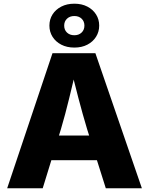

<svg xmlns="http://www.w3.org/2000/svg" viewBox="-20 -1014 803 1034"><path d="M18.6 0 262.7 -727.5H493.7L744.1 0H549.8L449.2 -318.4Q425.3 -397.9 402.3 -485.6Q379.4 -573.2 356.4 -669.4H397Q374 -573.2 352.8 -485.4Q331.5 -397.5 308.1 -318.4L210 0ZM184.6 -151.4V-284.2H577.6V-151.4ZM380.4 -757.8Q340.3 -757.8 310.1 -773.4Q279.8 -789.1 262.9 -815.9Q246.1 -842.8 246.1 -876Q246.1 -909.7 262.9 -936.3Q279.8 -962.9 310.1 -978.5Q340.3 -994.1 380.4 -994.1Q420.4 -994.1 450.4 -978.5Q480.5 -962.9 497.3 -936.3Q514.2 -909.7 514.2 -876Q514.2 -842.8 497.3 -815.9Q480.5 -789.1 450.4 -773.4Q420.4 -757.8 380.4 -757.8ZM380.4 -824.2Q404.3 -824.2 419.4 -838.6Q434.6 -853 434.6 -876Q434.6 -898.9 419.7 -913.3Q404.8 -927.7 380.4 -927.7Q356 -927.7 340.8 -913.3Q325.7 -898.9 325.7 -876Q325.7 -853 340.8 -838.6Q356 -824.2 380.4 -824.2Z"/></svg>

Font: Inter 18pt ExtraBold
Style: Regular
Weight: 800
Designer: Rasmus Andersson
Foundry: rsms
Version: Version 4.001;git-66647c0bb